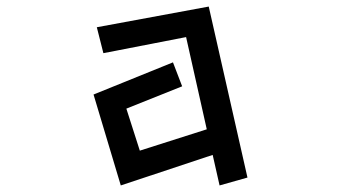

<svg xmlns="http://www.w3.org/2000/svg" viewBox="-20 -541 1040 585"><path d="M628 -69 348 24 265 -253 507 -351 535 -278 365 -210 406 -82 610 -147 547 -428 295 -379 275 -458 616 -521 734 0 649 24Z"/></svg>

Font: Stick
Style: Regular
Weight: 400
Designer: Fontworks Inc.
Foundry: Fontworks Inc.
Version: Version 1.100